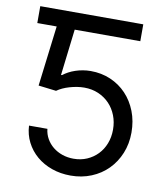

<svg xmlns="http://www.w3.org/2000/svg" viewBox="-83 -796 762 876"><g transform="rotate(10 298.5 -358.5)"><path d="M302.6 9.9Q255.7 9.9 215.2 -4.4Q174.7 -18.8 144.7 -44.4Q114.7 -70 96.8 -105.1Q78.8 -140.3 76.7 -181.8H161.9Q164.4 -157.3 176.3 -136.4Q188.2 -115.4 206.9 -100.3Q225.5 -85.2 250 -76.7Q274.5 -68.2 302.6 -68.2Q336.3 -68.2 364.5 -80.4Q392.8 -92.7 413.5 -114.2Q434.3 -135.7 445.8 -165.3Q457.4 -195 457.4 -230.1Q457.4 -265.3 445.5 -295.6Q433.6 -326 412.1 -348.4Q390.6 -370.7 361 -383.5Q331.3 -396.3 295.5 -396.3Q278.8 -396.3 261.4 -393.5Q244 -390.6 227.5 -385.8Q210.9 -381 196.4 -374.3Q181.8 -367.5 170.5 -359.4L88.1 -369.3L122.5 -649.1H32.7V-727.3H509.9V-649.1H206L180.4 -434.7H184.7Q196 -443.5 210.2 -451.2Q224.4 -458.8 240.8 -464.3Q257.1 -469.8 274.9 -472.8Q292.6 -475.9 311.1 -475.9Q361.2 -475.9 403.6 -457.6Q446 -439.3 476.9 -406.6Q507.8 -373.9 525.2 -329.2Q542.6 -284.4 542.6 -231.5Q542.6 -179.3 524.5 -135.1Q506.4 -90.9 474.4 -58.6Q442.5 -26.3 398.4 -8.2Q354.4 9.9 302.6 9.9Z"/></g></svg>

Font: Interop
Style: Regular
Weight: 400
Designer: Rasmus Andersson, Google, Jang Haemin
Foundry: jhaemin
Version: Version 1.008